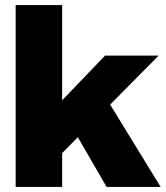

<svg xmlns="http://www.w3.org/2000/svg" viewBox="-20 -740 658 760"><path d="M42 0H226V-134L288 -197L402 0H616L416 -326L608 -520H396L226 -343V-720H42Z"/></svg>

Font: Aspekta 900
Style: Regular
Weight: 900
Designer: Ivo Dolenc
Version: Version 2.000